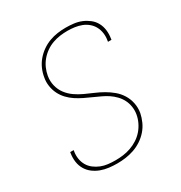

<svg xmlns="http://www.w3.org/2000/svg" viewBox="-175 -870 950 1005"><g transform="rotate(-30 300.0 -367.5)"><path d="M245 8Q220 8 195 5Q170 2 147 -6.5Q124 -15 105 -29.5Q86 -44 74 -64.5Q62 -85 58.5 -109.5Q55 -134 59 -160Q59 -162 59.5 -163.5Q60 -165 60 -167H81Q81 -166 80.5 -164Q80 -162 80 -161Q76 -138 79.5 -116Q83 -94 93.5 -76Q104 -58 121 -45Q138 -32 158 -24Q178 -16 200 -13.5Q222 -11 245 -11Q268 -11 291 -14Q314 -17 337 -25Q360 -33 381 -46.5Q402 -60 418 -78.5Q434 -97 444.5 -119Q455 -141 459 -164Q463 -187 459.5 -210Q456 -233 446 -252.5Q436 -272 420.5 -288Q405 -304 387 -316Q369 -328 348.5 -337.5Q328 -347 308 -356L306 -357Q283 -367 260.5 -378Q238 -389 217.5 -402.5Q197 -416 180 -434Q163 -452 152 -474Q141 -496 137 -522Q133 -548 138 -574Q142 -599 152.5 -623Q163 -647 180 -667Q197 -687 219 -702.5Q241 -718 265.5 -727Q290 -736 315 -739.5Q340 -743 364 -743Q389 -743 413.5 -740Q438 -737 459.5 -728Q481 -719 499.5 -704.5Q518 -690 529 -669.5Q540 -649 543 -625Q546 -601 542 -576Q542 -574 541.5 -572Q541 -570 541 -568H520Q520 -570 520.5 -571.5Q521 -573 521 -575Q525 -597 522 -618.5Q519 -640 509.5 -658Q500 -676 484 -689.5Q468 -703 448.5 -710.5Q429 -718 407.5 -721Q386 -724 364 -724Q342 -724 319.5 -721Q297 -718 274.5 -710Q252 -702 232 -688Q212 -674 196.5 -655.5Q181 -637 171.5 -615.5Q162 -594 158 -571Q153 -541 160 -512.5Q167 -484 184 -461.5Q201 -439 224 -423Q247 -407 273 -395Q299 -383 325 -372Q351 -361 375.5 -347Q400 -333 421.5 -315Q443 -297 458 -273Q473 -249 479 -220Q485 -191 480 -161Q475 -136 464 -111.5Q453 -87 435 -66.5Q417 -46 394 -31Q371 -16 346 -7.5Q321 1 295.5 4.5Q270 8 245 8Z"/></g></svg>

Font: Iosevka SS04 Th Ex Obl
Style: Regular
Weight: 100
Width: 7
Italic angle: -9°
Monospace: yes
Designer: Belleve Invis
Foundry: Belleve Invis
Version: Version 19.0.0; ttfautohint (v1.8.4)